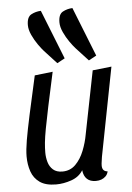

<svg xmlns="http://www.w3.org/2000/svg" viewBox="-57 -859 633 921"><g transform="rotate(-5 259.5 -398.0)"><path d="M176 20Q126 20 97.5 0Q69 -20 57.5 -53.5Q46 -87 46 -126Q46 -157 54 -204Q62 -251 78 -325Q94 -399 119 -510L206 -520Q184 -420 170.5 -355.5Q157 -291 149.5 -250.5Q142 -210 139.5 -184.5Q137 -159 137 -137Q137 -113 143.5 -90.5Q150 -68 166.5 -53.5Q183 -39 211 -39Q249 -39 274.5 -64.5Q300 -90 315.5 -129Q331 -168 338 -208L398 -510L489 -520L406 -93Q405 -84 403 -72Q401 -60 401 -51Q401 -37 407.5 -29.5Q414 -22 427 -21Q424 -7 415 2Q406 11 394 15.5Q382 20 367 20Q340 20 324.5 5.5Q309 -9 306 -37Q287 -6 249.5 7Q212 20 176 20ZM384 -559 325 -623Q314 -635 298.5 -657Q283 -679 271 -705Q259 -731 259 -753Q259 -792 280.5 -803.5Q302 -815 327 -816L421 -579ZM232 -559 173 -623Q162 -635 146.5 -657Q131 -679 119 -705Q107 -731 107 -753Q107 -792 128.5 -803.5Q150 -815 175 -816L269 -579Z"/></g></svg>

Font: Sansita Swashed Light
Style: Regular
Weight: 300
Designer: Pablo Cosgaya
Foundry: Omnibus-Type
Version: Version 1.003